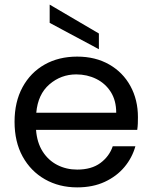

<svg xmlns="http://www.w3.org/2000/svg" viewBox="-20 -802 660 831"><path d="M566 -169Q552 -119 518.5 -79Q485 -39 433.5 -15Q382 9 314 9Q236 9 174.5 -26Q113 -61 78 -124.5Q43 -188 43 -275Q43 -361 77.5 -424.5Q112 -488 173 -522.5Q234 -557 314 -557Q393 -557 452.5 -523Q512 -489 544.5 -429.5Q577 -370 577 -295Q577 -280 576.5 -267Q576 -254 574 -240H136Q140 -185 164.5 -146.5Q189 -108 228 -88Q267 -68 314 -68Q376 -68 414.5 -96.5Q453 -125 468 -169ZM310 -480Q244 -480 194 -437Q144 -394 137 -314H483Q483 -367 459.5 -404Q436 -441 396.5 -460.5Q357 -480 310 -480ZM195 -782 408 -657V-589L195 -703Z"/></svg>

Font: Poppins
Style: Regular
Weight: 400
Designer: Ninad Kale (Devanagari), Jonny Pinhorn (Latin)
Version: Version 5.002